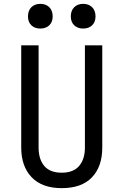

<svg xmlns="http://www.w3.org/2000/svg" viewBox="-20 -965 640 995"><path d="M300 10Q198 10 144 -46.5Q90 -103 90 -200V-730H180V-200Q180 -140 209.5 -105Q239 -70 300 -70Q360 -70 390 -105Q420 -140 420 -200V-730H510V-200Q510 -102 456.5 -46Q403 10 300 10ZM411 -817Q382 -817 364.5 -834Q347 -851 347 -880Q347 -910 364.5 -927.5Q382 -945 411 -945Q440 -945 457.5 -927.5Q475 -910 475 -880Q475 -851 457.5 -834Q440 -817 411 -817ZM189 -817Q160 -817 142.5 -834Q125 -851 125 -880Q125 -910 142.5 -927.5Q160 -945 189 -945Q218 -945 235.5 -927.5Q253 -910 253 -880Q253 -851 235.5 -834Q218 -817 189 -817Z"/></svg>

Font: JetBrainsMono NFM
Style: Regular
Weight: 400
Monospace: yes
Designer: Philipp Nurullin, Konstantin Bulenkov
Foundry: JetBrains
Version: Version 2.304; ttfautohint (v1.8.4.7-5d5b);Nerd Fonts 3.3.0